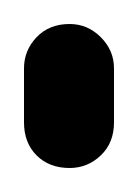

<svg xmlns="http://www.w3.org/2000/svg" viewBox="-20 -140 115 160"><path d="M0 -38H75V-83H0ZM38 -75Q21 -75 10.5 -64Q0 -53 0 -38Q0 -21 10.5 -10.5Q21 0 38 0Q53 0 64 -10.5Q75 -21 75 -38Q75 -53 64 -64Q53 -75 38 -75ZM38 -120Q21 -120 10.5 -109Q0 -98 0 -83Q0 -66 10.5 -55.5Q21 -45 38 -45Q53 -45 64 -55.5Q75 -66 75 -83Q75 -98 64 -109Q53 -120 38 -120Z"/></svg>

Font: Wavefont Medium
Style: Regular
Weight: 500
Version: Version 3.004;gftools[0.9.33]